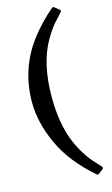

<svg xmlns="http://www.w3.org/2000/svg" viewBox="-144 -919 629 1074"><g transform="rotate(-15 170.5 -382.0)"><path d="M30.3 -381.8Q30.3 -580.1 150.4 -734.4Q206.1 -805.7 275.4 -864.3Q282.2 -869.1 288.1 -864.3L314.5 -842.8Q322.3 -836.9 316.4 -829.1Q302.7 -814.5 274.9 -783.7Q247.1 -752.9 216.8 -701.2Q144.5 -577.1 144.5 -381.8Q144.5 -187.5 216.8 -62.5Q246.1 -10.7 273.9 20Q301.8 50.8 312.5 62.5Q323.2 74.2 314.5 81.1L288.1 100.6Q281.2 105.5 275.4 99.6Q145.5 -12.7 87.9 -139.2Q30.3 -265.6 30.3 -381.8Z"/></g></svg>

Font: GenEi LateMin P v2
Style: Medium
Weight: 500
Designer: o_tamon (Modified)
Foundry: o_tamon / Adobe Systems Incorporated / FONT 910 / Philipp H. Poll
Version: Version 2.1;Original Version 1.004